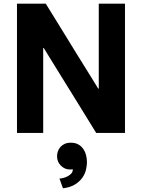

<svg xmlns="http://www.w3.org/2000/svg" viewBox="-20 -720 769 1040"><path d="M72 -700H228Q289 -601 344 -512Q367 -474 391.5 -434.5Q416 -395 438.5 -359Q461 -323 480 -292Q499 -261 512 -240H515V-700H657V0H501Q442 -97 387 -185Q364 -222 339.5 -261.5Q315 -301 292.5 -337.5Q270 -374 250.5 -405.5Q231 -437 217 -460H214V0H72ZM451 158Q451 176 446 198.5Q441 221 426.5 242Q412 263 386.5 279Q361 295 321 300L302 247Q312 247 324.5 243.5Q337 240 348 234Q359 228 366.5 219.5Q374 211 374 200V196Q369 198 365 198H358Q331 198 310 177.5Q289 157 289 126Q289 113 293.5 100Q298 87 307 76.5Q316 66 330 59.5Q344 53 364 53Q387 53 403.5 62Q420 71 430.5 86Q441 101 446 120Q451 139 451 158Z"/></svg>

Font: Post Grotesk Bold
Style: Bold
Weight: 700
Version: Version 1.0